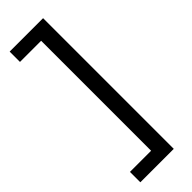

<svg xmlns="http://www.w3.org/2000/svg" viewBox="-288 -731 906 906"><g transform="rotate(-45 164.5 -278.0)"><path d="M24.9 88.9H166V-645H24.9V-713.9H248V158.2H24.9Z"/></g></svg>

Font: f06597129
Style: Regular
Weight: 400
Foundry: Ascender Corporation
Version: Version 1.10